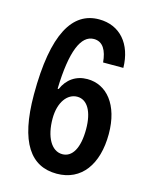

<svg xmlns="http://www.w3.org/2000/svg" viewBox="-111 -796 696 879"><g transform="rotate(15 236.5 -356.5)"><path d="M243 10C360 10 427 -83 427 -227C427 -366 359 -445 268 -445C214 -445 173 -416 152 -367H147C152 -546 188 -630 249 -630C292 -630 312 -593 317 -537H413C411 -650 348 -723 249 -723C124 -723 49 -603 49 -314C49 -85 121 10 243 10ZM245 -83C193 -83 160 -143 160 -229C160 -308 198 -355 244 -355C291 -355 321 -306 321 -221C321 -132 292 -83 245 -83Z"/></g></svg>

Font: Kathrein 67 Medium Condensed
Style: Regular
Weight: 500
Width: 3
Designer: Lazydogs Typefoundry, based on Open Sans by Ascender Corporation
Foundry: Lazydogs Typefoundry
Version: Version 1.003;PS 001.003;hotconv 1.0.88;makeotf.lib2.5.64775